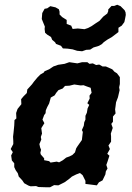

<svg xmlns="http://www.w3.org/2000/svg" viewBox="-20 -776 555 809"><path d="M191 13H173L142 12L132 8L109 9L100 6L82 -4L74 -16L59 -32L55 -46L46 -59L40 -72V-88L30 -100L27 -121L34 -135L25 -148L36 -169V-181L35 -200L37 -217L40 -247L41 -270L49 -277L48 -300L54 -317L70 -337L69 -358L79 -370L93 -384L95 -399L106 -411L115 -421L123 -432L138 -450L150 -462L164 -470L168 -476L187 -484L205 -496L225 -503L252 -507L272 -514L306 -509L326 -514H348L357 -507L371 -509L385 -502L398 -504L412 -496H426L453 -484L462 -474L473 -467L485 -451V-422L482 -408L484 -396L477 -366L469 -345L467 -329L465 -315L467 -298L456 -285V-263L449 -254L455 -237L447 -213L448 -201V-179L437 -163L443 -148L432 -128L441 -120L433 -95L428 -81L433 -66L426 -54L424 -41L412 -16L397 -8L388 5L357 1L340 -1V-14L328 -38L317 -47L301 -41L283 -32L270 -21L252 -8L226 5L208 4ZM193 -91 219 -95 229 -92 245 -101 259 -112 273 -117 285 -123 296 -134 301 -151 306 -159 320 -179 325 -186 329 -220 325 -228 333 -246 335 -261 340 -272V-288L346 -301L349 -319L356 -334L348 -341L358 -361L357 -373L366 -385L362 -406L345 -412L332 -417L320 -416L293 -420L273 -415L254 -414L244 -403L226 -396L217 -385L210 -374L194 -365L187 -340L179 -325L173 -311L172 -299L166 -291L159 -272L167 -257L154 -236L157 -213L152 -199L154 -188L146 -169L149 -155L153 -145L150 -132L152 -125L166 -109V-101L187 -97ZM326 -560 305 -562 286 -568 265 -571 245 -572 237 -583 216 -591 212 -598 200 -608 195 -620 179 -630 170 -638 168 -654 169 -664 160 -686 156 -696 158 -721 168 -739 179 -741 192 -750 214 -745 228 -737 231 -727V-715L242 -704L261 -692V-675L280 -668L286 -654L308 -656L336 -653L351 -658L366 -666L382 -677L399 -688L415 -706L432 -719L436 -729V-736L450 -751H461L474 -756L488 -750L505 -733L509 -724L510 -713L507 -697L504 -683L493 -668L479 -659V-641L470 -634L450 -619L434 -610L418 -599L409 -590L397 -583L374 -576L360 -567L343 -566Z"/></svg>

Font: Winky Rough Medium
Style: Italic
Weight: 500
Italic angle: -8.97852°
Designer: Simon Atzbach
Foundry: typofactur
Version: Version 1.206; ttfautohint (v1.8.4.7-5d5b)